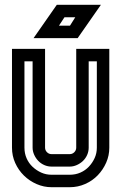

<svg xmlns="http://www.w3.org/2000/svg" viewBox="-20 -781 546 801"><path d="M168 -165Q168 -154 176 -146Q184 -138 195 -138H271Q282 -138 290 -146Q298 -154 298 -165V-577H436V-165Q436 -132 423 -102.5Q410 -73 388 -50Q366 -27 335.5 -13.5Q305 0 271 0H195Q163 0 133 -13Q103 -26 80 -48.5Q57 -71 43.5 -101Q30 -131 30 -165V-577H168ZM350 -525V-165Q350 -149 343.5 -134.5Q337 -120 326 -109.5Q315 -99 300.5 -92.5Q286 -86 271 -86H195Q179 -86 164.5 -92.5Q150 -99 139.5 -110Q129 -121 122.5 -135.5Q116 -150 116 -165V-525H82V-165Q82 -141 91 -120.5Q100 -100 116 -85Q132 -70 152 -61Q172 -52 195 -52H271Q295 -52 315.5 -61Q336 -70 351 -86Q366 -102 375 -122Q384 -142 384 -165V-525ZM294 -709H249L226 -674H272ZM217 -761H401L304 -622H120Z"/></svg>

Font: Aurach Bi
Style: Regular
Weight: 400
Designer: Peter Wiegel
Foundry: Peter Wiegel
Version: Version 1.002